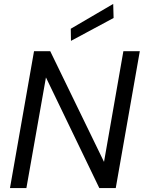

<svg xmlns="http://www.w3.org/2000/svg" viewBox="-20 -962 735 982"><path d="M31 0 154 -700H237L512 -134L611 -700H695L572 0H488L215 -566L115 0ZM343 -753 342 -815 559 -942 561 -870Z"/></svg>

Font: DM Sans 16pt
Style: Italic
Weight: 400
Italic angle: -10°
Version: Version 4.004;gftools[0.9.30]